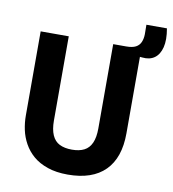

<svg xmlns="http://www.w3.org/2000/svg" viewBox="-87 -859 853 949"><g transform="rotate(10 339.5 -384.5)"><path d="M316 14Q258 14 214.5 -1Q171 -16 142 -41Q113 -66 95 -98.5Q77 -131 69.5 -166.5Q62 -202 62 -237V-660H203V-237Q203 -193 215.5 -164.5Q228 -136 253 -123.5Q278 -111 315 -111Q352 -111 376.5 -123.5Q401 -136 413.5 -164Q426 -192 426 -237V-660H567V-237Q567 -114 503 -50Q439 14 316 14ZM579 -620 489 -628 491 -660Q522 -660 539 -669Q556 -678 563.5 -695Q571 -712 571.5 -734.5Q572 -757 571 -783H674Q684 -726 674.5 -688.5Q665 -651 640.5 -633.5Q616 -616 579 -620Z"/></g></svg>

Font: Bricolage Grotesque SemiCondensed
Style: Bold
Weight: 700
Width: 4
Designer: Mathieu Triay
Foundry: Atelier Triay
Version: Version 1.001;gftools[0.9.33.dev8+g029e19f]